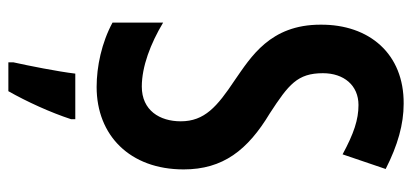

<svg xmlns="http://www.w3.org/2000/svg" viewBox="-283 -481 985 459"><g transform="rotate(90 209.5 -251.5)"><path d="M385 -198C385 -292 339 -351 251 -404C182 -449 155 -470 155 -531C155 -581 184 -616 231 -616C266 -616 299 -605 349 -578L384 -681C327 -710 277 -724 228 -724C109 -725 38 -642 39 -525C39 -405 116 -359 172 -320C235 -278 270 -248 270 -191C270 -141 244 -98 187 -98C139 -98 84 -119 34 -149V-28C82 -2 139 10 188 10C303 10 385 -69 385 -198ZM265 71V61H156C151 103 137 173 129 209V221H198C223 177 249 120 265 71Z"/></g></svg>

Font: Noto Sans Sinhala UI ExtraCondensed SemiBold
Style: Regular
Weight: 600
Width: 2
Designer: Jelle Bosma - Monotype Design Team
Foundry: Monotype Imaging Inc.
Version: Version 2.006